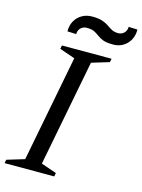

<svg xmlns="http://www.w3.org/2000/svg" viewBox="-158 -970 774 1046"><g transform="rotate(15 229.5 -447.5)"><path d="M-26 0 -22 -20 77 -50 193 -650 106 -680 110 -700H390L386 -680L287 -650L171 -50L258 -20L254 0ZM119 -782Q119 -816 133 -841Q147 -866 172 -880.5Q197 -895 229 -895Q265 -895 287 -887.5Q309 -880 323.5 -869.5Q338 -859 352.5 -851.5Q367 -844 388 -844Q408 -844 421.5 -857.5Q435 -871 435 -892L485 -890Q485 -840 454.5 -808.5Q424 -777 377 -777Q340 -777 320.5 -784.5Q301 -792 287.5 -802.5Q274 -813 259 -820.5Q244 -828 216 -828Q196 -828 182.5 -814.5Q169 -801 169 -780Z"/></g></svg>

Font: Wittgenstein
Style: Italic
Weight: 400
Italic angle: -11°
Designer: Jörg Drees
Foundry: Jörg Drees
Version: Version 1.500